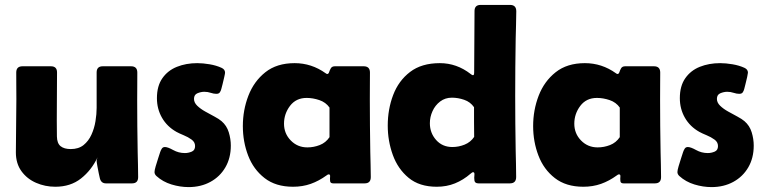

<svg xmlns="http://www.w3.org/2000/svg" viewBox="-20 -744 3101 779"><path d="M409.7 0Q390.6 0 385.3 -20Q383.8 -25.9 380.6 -41.3Q377.4 -56.6 374.8 -71.5Q372.1 -86.4 372.1 -91.3Q372.1 -97.2 376 -106Q351.1 -53.2 308.6 -19.8Q266.1 13.7 204.6 13.7Q163.1 13.7 126.5 -2.2Q89.8 -18.1 67.1 -49.3Q44.4 -80.6 44.4 -125.5Q44.4 -179.7 45.4 -233.6Q46.4 -287.6 46.4 -341.8Q46.4 -368.7 46.1 -395.8Q45.9 -422.9 45.9 -449.7Q45.9 -475.1 71.3 -475.1H186.5Q211.4 -475.1 211.4 -450.2Q211.4 -385.3 210.7 -320.3Q210 -255.4 210.9 -190.4Q211.4 -162.6 225.8 -150.9Q240.2 -139.2 267.1 -139.2Q298.8 -139.2 319.1 -155.5Q339.4 -171.9 351.1 -197.8Q362.8 -223.6 367.4 -252.4Q372.1 -281.2 372.1 -306.2V-450.2Q372.1 -475.1 397 -475.1H511.7Q537.1 -475.1 537.1 -449.7Q537.1 -421.9 536.9 -394.3Q536.6 -366.7 536.6 -338.9Q536.6 -285.6 537.1 -232.7Q537.6 -179.7 538.6 -126.5Q539.1 -101.1 539.8 -75.9Q540.5 -50.8 540.5 -25.4Q540.5 0 515.6 0ZM380.4 -115.7Q379.4 -113.8 378.4 -111.8Q379.9 -114.3 380.4 -115.7Z M745.1 15.1Q710.9 15.1 675.8 4.4Q640.6 -6.3 614.7 -29.8Q606.9 -37.1 606.9 -45.9Q606.9 -53.2 611.6 -69.3Q616.2 -85.4 621.8 -102.1Q627.4 -118.7 629.9 -127Q632.3 -134.3 636.5 -140.9Q640.6 -147.5 649.4 -147.5Q660.6 -147.5 682.6 -135.3Q704.6 -123 730 -123Q744.1 -123 757.8 -128.7Q771.5 -134.3 771.5 -151.4Q771.5 -167.5 757.3 -177.7Q743.2 -188 725.3 -195.3Q707.5 -202.6 695.8 -209Q657.7 -230.5 637.2 -266.4Q616.7 -302.2 616.7 -345.7Q616.7 -395 638.7 -426.5Q660.6 -458 697.8 -472.9Q734.9 -487.8 780.3 -487.8Q803.2 -487.8 830.6 -483.2Q857.9 -478.5 878.9 -468.8Q893.1 -462.4 893.1 -449.2Q893.1 -445.8 889.9 -431.6Q886.7 -417.5 883.1 -402.8Q879.4 -388.2 877.9 -382.8Q876 -375 871.8 -369.1Q867.7 -363.3 857.9 -363.3Q847.2 -363.3 835 -367.4Q822.8 -371.6 809.1 -371.6Q795.4 -371.6 781.2 -365.7Q767.1 -359.9 767.1 -342.8Q767.1 -327.6 780.3 -314.9Q793.5 -302.2 812.7 -291.5Q832 -280.8 850.3 -271Q868.7 -261.2 878.9 -252.4Q899.9 -234.4 908.2 -207.3Q916.5 -180.2 916.5 -153.3Q916.5 -103 894.5 -65.2Q872.6 -27.3 833.7 -6.1Q794.9 15.1 745.1 15.1Z M1168.9 13.7Q1098.6 13.7 1053.5 -21.5Q1008.3 -56.6 986.8 -112.8Q965.3 -168.9 965.3 -232.4Q965.3 -297.4 987.8 -355.7Q1010.3 -414.1 1056.6 -450.9Q1103 -487.8 1175.3 -487.8Q1244.1 -487.8 1301.3 -446.8Q1305.2 -443.8 1307.6 -443.8Q1313 -443.8 1315.4 -451.7Q1317.9 -459.5 1322.5 -467.3Q1327.1 -475.1 1338.9 -475.1H1455.6Q1481 -475.1 1481 -449.7Q1481 -421.9 1480.7 -394.3Q1480.5 -366.7 1480.5 -338.9Q1480.5 -285.6 1481 -232.7Q1481.4 -179.7 1482.4 -126.5Q1482.9 -101.1 1483.6 -75.9Q1484.4 -50.8 1484.4 -25.4Q1484.4 0 1459.5 0H1332Q1320.3 0 1319.3 -9.3Q1318.4 -18.6 1319.3 -27.6Q1320.3 -36.6 1313.5 -36.6Q1310.1 -36.6 1304.7 -32.2Q1273.9 -9.8 1240.7 2Q1207.5 13.7 1168.9 13.7ZM1227.1 -146Q1252.9 -146 1277.3 -155.5Q1301.8 -165 1316.9 -187.5V-307.6Q1301.8 -329.1 1275.6 -337.9Q1249.5 -346.7 1224.1 -346.7Q1181.2 -346.7 1156.7 -314.5Q1132.3 -282.2 1132.3 -242.2Q1132.3 -202.1 1159.7 -174.1Q1187 -146 1227.1 -146Z M1752 13.7Q1681.6 13.7 1637.9 -22.5Q1594.2 -58.6 1573.7 -115.5Q1553.2 -172.4 1553.2 -234.4Q1553.2 -300.8 1575.2 -358.6Q1597.2 -416.5 1643.8 -452.1Q1690.4 -487.8 1764.6 -487.8Q1833 -487.8 1889.6 -443.8Q1891.6 -442.4 1894 -440.7Q1896.5 -439 1898.9 -439Q1902.8 -439 1903.3 -443.6Q1903.8 -448.2 1903.8 -450.2L1905.3 -699.2Q1905.3 -724.1 1930.2 -724.1H2049.3Q2074.7 -724.1 2074.7 -698.2Q2074.7 -670.4 2073.7 -642.8Q2072.8 -615.2 2072.3 -587.4Q2071.3 -529.3 2070.8 -471.2Q2070.3 -413.1 2070.3 -355Q2070.3 -298.8 2070.8 -243.2Q2071.3 -187.5 2072.3 -131.8Q2072.8 -105.5 2073.5 -78.9Q2074.2 -52.2 2074.2 -25.9Q2074.2 0 2048.8 0H1921.4Q1906.7 0 1905 -11.2Q1903.3 -22.5 1904.8 -33.9Q1906.2 -45.4 1899.4 -45.4Q1897 -45.4 1894.3 -43.2Q1891.6 -41 1889.6 -39.6Q1859.9 -13.7 1825.9 0Q1792 13.7 1752 13.7ZM1724.1 -244.1Q1724.1 -204.6 1749.5 -176Q1774.9 -147.5 1815.4 -147.5Q1840.8 -147.5 1865 -157.2Q1889.2 -167 1903.8 -188.5Q1903.3 -218.8 1903.3 -249Q1903.3 -279.3 1903.3 -309.1Q1888.2 -330.6 1863.3 -339.1Q1838.4 -347.7 1813.5 -347.7Q1786.1 -347.7 1765.9 -332.3Q1745.6 -316.9 1734.9 -293.2Q1724.1 -269.5 1724.1 -244.1Z M2346.7 13.7Q2276.4 13.7 2231.2 -21.5Q2186 -56.6 2164.6 -112.8Q2143.1 -168.9 2143.1 -232.4Q2143.1 -297.4 2165.5 -355.7Q2188 -414.1 2234.4 -450.9Q2280.8 -487.8 2353 -487.8Q2421.9 -487.8 2479 -446.8Q2482.9 -443.8 2485.4 -443.8Q2490.7 -443.8 2493.2 -451.7Q2495.6 -459.5 2500.2 -467.3Q2504.9 -475.1 2516.6 -475.1H2633.3Q2658.7 -475.1 2658.7 -449.7Q2658.7 -421.9 2658.4 -394.3Q2658.2 -366.7 2658.2 -338.9Q2658.2 -285.6 2658.7 -232.7Q2659.2 -179.7 2660.2 -126.5Q2660.6 -101.1 2661.4 -75.9Q2662.1 -50.8 2662.1 -25.4Q2662.1 0 2637.2 0H2509.8Q2498 0 2497.1 -9.3Q2496.1 -18.6 2497.1 -27.6Q2498 -36.6 2491.2 -36.6Q2487.8 -36.6 2482.4 -32.2Q2451.7 -9.8 2418.5 2Q2385.3 13.7 2346.7 13.7ZM2404.8 -146Q2430.7 -146 2455.1 -155.5Q2479.5 -165 2494.6 -187.5V-307.6Q2479.5 -329.1 2453.4 -337.9Q2427.2 -346.7 2401.9 -346.7Q2358.9 -346.7 2334.5 -314.5Q2310.1 -282.2 2310.1 -242.2Q2310.1 -202.1 2337.4 -174.1Q2364.7 -146 2404.8 -146Z M2866.7 15.1Q2832.5 15.1 2797.4 4.4Q2762.2 -6.3 2736.3 -29.8Q2728.5 -37.1 2728.5 -45.9Q2728.5 -53.2 2733.2 -69.3Q2737.8 -85.4 2743.4 -102.1Q2749 -118.7 2751.5 -127Q2753.9 -134.3 2758.1 -140.9Q2762.2 -147.5 2771 -147.5Q2782.2 -147.5 2804.2 -135.3Q2826.2 -123 2851.6 -123Q2865.7 -123 2879.4 -128.7Q2893.1 -134.3 2893.1 -151.4Q2893.1 -167.5 2878.9 -177.7Q2864.7 -188 2846.9 -195.3Q2829.1 -202.6 2817.4 -209Q2779.3 -230.5 2758.8 -266.4Q2738.3 -302.2 2738.3 -345.7Q2738.3 -395 2760.3 -426.5Q2782.2 -458 2819.3 -472.9Q2856.4 -487.8 2901.9 -487.8Q2924.8 -487.8 2952.1 -483.2Q2979.5 -478.5 3000.5 -468.8Q3014.6 -462.4 3014.6 -449.2Q3014.6 -445.8 3011.5 -431.6Q3008.3 -417.5 3004.6 -402.8Q3001 -388.2 2999.5 -382.8Q2997.6 -375 2993.4 -369.1Q2989.3 -363.3 2979.5 -363.3Q2968.8 -363.3 2956.5 -367.4Q2944.3 -371.6 2930.7 -371.6Q2917 -371.6 2902.8 -365.7Q2888.7 -359.9 2888.7 -342.8Q2888.7 -327.6 2901.9 -314.9Q2915 -302.2 2934.3 -291.5Q2953.6 -280.8 2971.9 -271Q2990.2 -261.2 3000.5 -252.4Q3021.5 -234.4 3029.8 -207.3Q3038.1 -180.2 3038.1 -153.3Q3038.1 -103 3016.1 -65.2Q2994.1 -27.3 2955.3 -6.1Q2916.5 15.1 2866.7 15.1Z"/></svg>

Font: Belanosima SemiBold
Style: Regular
Weight: 600
Designer: The DocRepair Project, Santiago Orozco
Foundry: Google
Version: Version 2.000